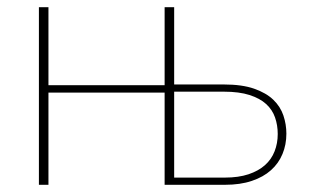

<svg xmlns="http://www.w3.org/2000/svg" viewBox="-20 -513 858 533"><path d="M604.5 -20Q642 -20 669.8 -29.2Q697.5 -38.5 715.5 -54.5Q733.5 -70.5 742.2 -92.8Q751 -115 751 -141Q751 -165.5 743.5 -187Q736 -208.5 718.8 -224.2Q701.5 -240 672.8 -249.2Q644 -258.5 601.5 -258.5H463.5V-20ZM601.5 -278.5Q652 -278.5 685.5 -266.8Q719 -255 738.8 -236Q758.5 -217 766.8 -192.2Q775 -167.5 775 -142Q775 -111.5 764.2 -85.5Q753.5 -59.5 732.2 -40.5Q711 -21.5 679 -10.8Q647 0 604.5 0H437V-256H114.5V0H88V-493H114.5V-276.5H437V-493H463.5V-278.5Z"/></svg>

Font: Lato ExtraLight
Style: Regular
Weight: 275
Designer: Lukasz Dziedzic with Adam Twardoch and Botio Nikoltchev
Foundry: tyPoland Lukasz Dziedzic
Version: Version 2.015; 2015-08-06; http://www.latofonts.com/